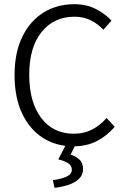

<svg xmlns="http://www.w3.org/2000/svg" viewBox="-20 -689 602 920"><path d="M331.5 12.2Q249.5 12.2 186 -28.1Q122.6 -68.4 86.2 -144.8Q49.8 -221.2 49.8 -329.1Q49.8 -436.5 86.7 -512.5Q123.5 -588.4 188.2 -628.7Q252.9 -668.9 336.9 -668.9Q395 -668.9 440.4 -645.3Q485.8 -621.6 514.2 -589.8L475.1 -546.4Q448.7 -575.2 414.3 -592Q379.9 -608.9 337.4 -608.9Q237.8 -608.9 179 -535.4Q120.1 -461.9 120.1 -331.1Q120.1 -199.2 177.5 -123.8Q234.9 -48.3 333.5 -48.3Q381.8 -48.3 419.7 -67.4Q457.5 -86.4 490.7 -123.5L529.8 -81.5Q491.7 -37.1 443.1 -12.5Q394.5 12.2 331.5 12.2ZM241.2 210.9 233.4 174.3Q273.9 168.9 299.1 157.2Q324.2 145.5 324.2 125Q324.2 104.5 306.9 93.3Q289.6 82 259.3 74.7L299.3 -2.4H345.2L318.4 51.8Q342.8 59.6 360.4 75.4Q377.9 91.3 377.9 122.1Q377.9 149.4 358.4 168Q338.9 186.5 307.9 196.8Q276.9 207 241.2 210.9Z"/></svg>

Font: Varta Light Light
Style: Regular
Weight: 300
Version: Version 1.004